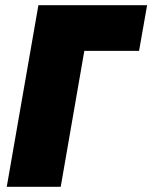

<svg xmlns="http://www.w3.org/2000/svg" viewBox="-20 -720 587 740"><path d="M6 0H214L305 -524H516L547 -700H128Z"/></svg>

Font: Fixel Text 20240404 Black
Style: Italic
Weight: 900
Width: 4
Italic angle: -10°
Designer: AlfaBravo + MacPaw
Foundry: Kyrylo Tkachov, Marchela Mozhyna, Serhii Makarenko, Maria Weinstein, Zakhar Kryvoshyya
Version: Version 1.211;Glyphs 3.2 (3225)